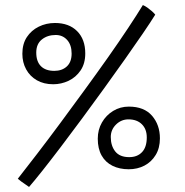

<svg xmlns="http://www.w3.org/2000/svg" viewBox="-20 -732 732 760"><path d="M95 8Q89.5 4 81 -1.8Q72.5 -7.5 64.2 -13.5Q56 -19.5 50.5 -24.5Q84 -67 127.5 -123.8Q171 -180.5 218.8 -245Q266.5 -309.5 315 -376Q363.5 -442.5 407.8 -505.2Q452 -568 487.5 -621.5Q523 -675 545.5 -712Q554 -708.5 563.5 -701.8Q573 -695 581.2 -687.8Q589.5 -680.5 594.5 -674Q576.5 -645 545.5 -599.5Q514.5 -554 475.2 -498.5Q436 -443 392.5 -382.8Q349 -322.5 305 -263Q261 -203.5 220.8 -150.5Q180.5 -97.5 148 -56.5Q115.5 -15.5 95 8ZM491.5 -110Q523.5 -110 542.2 -129.8Q561 -149.5 561 -188Q561 -221 541.5 -240.2Q522 -259.5 488.5 -259.5Q460 -259.5 439.2 -239Q418.5 -218.5 418.5 -189.5Q418.5 -155 436.2 -132.5Q454 -110 491.5 -110ZM489.5 -62Q453 -62 425.2 -75.8Q397.5 -89.5 382.2 -116.5Q367 -143.5 367 -183Q367 -218.5 383.5 -247.2Q400 -276 428 -293Q456 -310 490 -310Q550.5 -310 581.8 -273.8Q613 -237.5 613 -184.5Q613 -146 596.2 -118.5Q579.5 -91 551.8 -76.5Q524 -62 489.5 -62ZM190.5 -398.5Q153.5 -398.5 126 -414.2Q98.5 -430 83.5 -457.5Q68.5 -485 68.5 -519Q68.5 -558 86.2 -585Q104 -612 133.5 -626.5Q163 -641 197.5 -641Q253 -641 285.2 -608.8Q317.5 -576.5 317.5 -520.5Q317.5 -480.5 299 -453.2Q280.5 -426 251.5 -412.2Q222.5 -398.5 190.5 -398.5ZM195 -451.5Q225.5 -451.5 244.5 -469Q263.5 -486.5 263.5 -520Q263.5 -554 245.8 -573.8Q228 -593.5 200.5 -593.5Q168 -593.5 145.8 -575.8Q123.5 -558 123.5 -524Q123.5 -488.5 142 -470Q160.5 -451.5 195 -451.5Z"/></svg>

Font: Grandstander Thin Light
Style: Regular
Weight: 300
Version: Version 1.200